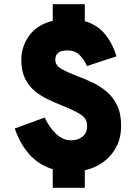

<svg xmlns="http://www.w3.org/2000/svg" viewBox="-20 -802 654 910"><path d="M230 88V0Q162.5 -21 118.8 -70.8Q75 -120.5 50 -193L192 -245Q212.5 -199.5 245.2 -168.2Q278 -137 316 -137Q350.5 -137 371.8 -155Q393 -173 393 -205Q393 -241 360.8 -260.5Q328.5 -280 278 -300Q242.5 -314.5 207.5 -331Q172.5 -347.5 144 -371.2Q115.5 -395 98.2 -430.8Q81 -466.5 81 -519Q81 -582 119.2 -634Q157.5 -686 230 -703V-782H382V-702Q443 -683.5 479 -638.5Q515 -593.5 532 -535L392 -489Q380 -519 357.5 -541Q335 -563 299 -563Q242 -563 242 -519Q242 -491.5 272.8 -474.5Q303.5 -457.5 347 -441Q380.5 -428.5 416.5 -411.8Q452.5 -395 483.8 -369.2Q515 -343.5 534.5 -304Q554 -264.5 554 -206Q554 -148.5 531 -105Q508 -61.5 469 -33.5Q430 -5.5 382 5V88Z"/></svg>

Font: Overpass Black
Style: Regular
Weight: 900
Designer: Delve Withrington, Dave Bailey, Thomas Jockin
Foundry: Delve Fonts LLC
Version: Version 4.000; ttfautohint (v1.8.3)